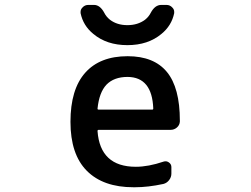

<svg xmlns="http://www.w3.org/2000/svg" viewBox="-20 -789 1040 797"><path d="M389.6 -250Q384.8 -250 384.8 -245.1Q395.5 -96.7 543.9 -96.7Q595.7 -96.7 659.2 -118.2Q670.9 -122.1 681.2 -114.7Q691.4 -107.4 691.4 -95.7V-68.4Q691.4 -53.7 682.1 -41.5Q672.9 -29.3 658.2 -25.4Q594.7 -11.7 540 -11.7Q537.1 -11.7 534.2 -11.7Q408.2 -11.7 340.3 -80.1Q272.5 -148.4 272.5 -283.2Q272.5 -418 333.5 -486.8Q394.5 -555.7 509.8 -555.7Q619.1 -555.7 672.9 -490.2Q726.6 -424.8 726.6 -288.1Q726.6 -286.1 726.6 -284.2Q725.6 -269.5 714.4 -259.8Q703.1 -250 688.5 -250ZM384.8 -337.9Q384.8 -334 389.6 -334H612.3Q616.2 -334 616.2 -338.9Q611.3 -468.8 509.8 -469.7Q453.1 -469.7 421.9 -437.5Q391.6 -405.3 384.8 -337.9ZM314.5 -734.4Q314.5 -737.3 314.5 -740.2Q314.5 -750 322.3 -757.8Q332 -768.6 346.7 -768.6H370.1Q395.5 -768.6 413.1 -735.4Q420.9 -719.7 436.5 -707Q465.8 -684.6 508.8 -684.6Q551.8 -684.6 582 -707Q597.7 -719.7 605.5 -735.4Q623 -768.6 649.4 -768.6H670.9Q685.5 -768.6 695.3 -757.8Q703.1 -750 703.1 -740.2Q703.1 -737.3 703.1 -734.4Q692.4 -682.6 650.4 -648.4Q594.7 -601.6 508.8 -601.6Q422.9 -601.6 367.2 -648.4Q325.2 -682.6 314.5 -734.4Z"/></svg>

Font: Gen Jyuu Gothic L Monospace Medium
Style: Regular
Weight: 500
Designer: [Source Han Sans]
Ryoko NISHIZUKA  (kana & ideographs); Paul D. Hunt (Latin, Greek & Cyrillic); Wenlong ZHANG  (bopomofo
Version: Version 1.002.20150607